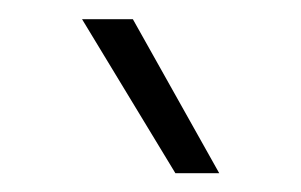

<svg xmlns="http://www.w3.org/2000/svg" viewBox="-20 -734 315 201"><path d="M119.1 -713.9H65.9L163.6 -552.7H209.5Z"/></svg>

Font: Estedad Light
Style: Regular
Weight: 300
Designer: Amin Abedi
Version: Version 7.3